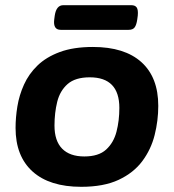

<svg xmlns="http://www.w3.org/2000/svg" viewBox="-20 -712 670 740"><path d="M293 8Q171 8 105.5 -51Q40 -110 40 -219Q40 -259 47 -302Q54 -345 72.5 -386Q91 -427 124.5 -459.5Q158 -492 210.5 -511.5Q263 -531 338 -531Q460 -531 525 -472.5Q590 -414 590 -304Q590 -247 576 -191.5Q562 -136 528.5 -91Q495 -46 437.5 -19Q380 8 293 8ZM305 -109Q360 -109 389 -135.5Q418 -162 429 -204.5Q440 -247 440 -296Q440 -414 326 -414Q270 -414 240.5 -388Q211 -362 200.5 -319.5Q190 -277 190 -228Q190 -169 219.5 -139Q249 -109 305 -109ZM214 -597Q184 -597 189 -637L191 -652Q197 -692 224 -692H486Q501 -692 507 -683Q513 -674 511 -652L509 -637Q506 -616 499 -606.5Q492 -597 476 -597Z"/></svg>

Font: Asap Semi Expanded Semi Expanded Regular
Style: Bold Italic
Weight: 700
Width: 6
Italic angle: -6°
Designer: Pablo Cosgaya
Foundry: Omnibus-Type
Version: Version 3.001; ttfautohint (v1.8.4.7-5d5b)